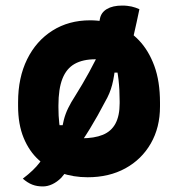

<svg xmlns="http://www.w3.org/2000/svg" viewBox="-20 -625 640 690"><path d="M481 -592Q476 -568 471 -545Q466 -522 461 -500.5Q456 -479 451 -458V-364H361L395 -394Q391 -351 383 -320Q375 -289 358 -260Q331 -208 303.5 -163Q276 -118 244 -75Q242 -65 239 -55Q236 -45 234 -35Q229 -25 223.5 -16.5Q218 -8 212 -0.5Q206 7 200 14Q185 29 168 37Q151 45 134 45Q124 45 114.5 43.5Q105 42 96 38.5Q87 35 78.5 29.5Q70 24 62 17Q83 1 97.5 -13Q112 -27 121.5 -39.5Q131 -52 137 -62L140 -175H238L200 -145Q204 -173 209.5 -194.5Q215 -216 225 -236.5Q235 -257 250 -280Q277 -323 300.5 -366Q324 -409 345 -454Q341 -464 335.5 -474Q330 -484 326 -494Q330 -509 333 -525Q336 -541 339 -557Q343 -580 364 -592.5Q385 -605 419 -605Q429 -605 437.5 -604Q446 -603 453 -601.5Q460 -600 467 -597.5Q474 -595 481 -592ZM304 -552Q354 -552 399 -534.5Q444 -517 479 -480.5Q514 -444 534.5 -388.5Q555 -333 555 -256V-242Q555 -167 522 -109.5Q489 -52 430.5 -20Q372 12 295 12Q244 12 199 -3.5Q154 -19 119.5 -50Q85 -81 65 -129.5Q45 -178 45 -244V-258Q45 -346 77.5 -412Q110 -478 168.5 -515Q227 -552 304 -552ZM323 -412Q278 -412 248.5 -395.5Q219 -379 204.5 -342.5Q190 -306 190 -246V-239Q190 -208 193 -182Q196 -156 201 -134Q216 -130 232 -129Q248 -128 272 -128Q319 -128 349.5 -140.5Q380 -153 395 -181Q410 -209 410 -254V-261Q410 -303 406 -338Q402 -373 394 -404Q381 -409 364.5 -410.5Q348 -412 323 -412Z"/></svg>

Font: Recursive Monospace Casual ExtraBold
Style: Regular
Weight: 800
Version: Version 1.047